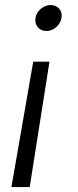

<svg xmlns="http://www.w3.org/2000/svg" viewBox="-20 -573 314 773"><path d="M25.9 180.2 113.8 -324.7H179.2L99.6 180.2ZM166.5 -448.2Q145 -448.2 132.1 -463.6Q119.1 -479 123 -501Q126.5 -522.5 144.5 -537.6Q162.6 -552.7 183.6 -552.7Q205.6 -552.7 218.5 -537.6Q231.4 -522.5 227.5 -501Q224.1 -479 206.3 -463.6Q188.5 -448.2 166.5 -448.2Z"/></svg>

Font: Inter 16pt Light
Style: Italic
Weight: 300
Italic angle: -9.3988°
Version: Version 4.001;git-66647c0bb